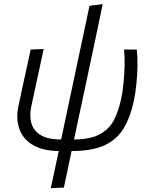

<svg xmlns="http://www.w3.org/2000/svg" viewBox="-20 -742 746 956"><path d="M233 195Q243 148 252.5 103.8Q262 59.5 272.5 10Q191 9 142 -21Q93 -51 75.8 -101.5Q58.5 -152 72 -215Q76.5 -235.5 80.5 -254Q84.5 -272.5 88 -290Q100.5 -346.5 111 -395.2Q121.5 -444 133 -495.5L197.5 -498Q178.5 -410.5 162.5 -336.2Q146.5 -262 135.5 -211Q126 -167 136 -129.8Q146 -92.5 181.5 -70Q217 -47.5 284.5 -47.5L369.5 -449Q383 -512.5 392.8 -558Q402.5 -603.5 410.2 -640Q418 -676.5 425.5 -713L491.5 -721.5Q476 -648 462 -581Q448 -514 433.2 -445Q418.5 -376 401.5 -295.5L348.5 -47.5Q432.5 -48 479.2 -74.8Q526 -101.5 548.5 -146.5Q571 -191.5 582.5 -247Q590.5 -282.5 595 -327.5Q599.5 -372.5 600.5 -416.8Q601.5 -461 597.5 -495.5H661Q665 -460.5 664.5 -416Q664 -371.5 659.2 -324.5Q654.5 -277.5 645.5 -236Q629 -159 596.2 -103.8Q563.5 -48.5 501.8 -19.2Q440 10 337.5 10H336.5Q326.5 58 317.2 101.5Q308 145 298 192Z"/></svg>

Font: Commissioner Light
Style: Italic
Weight: 300
Italic angle: -12°
Designer: Kostas Bartsokas
Foundry: Kostas Bartsokas
Version: Version 1.000; ttfautohint (v1.8.3)